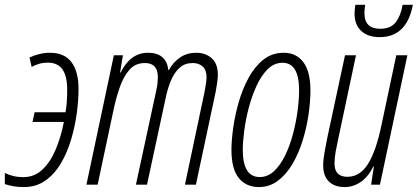

<svg xmlns="http://www.w3.org/2000/svg" viewBox="-52 -756 1710 786"><path d="M45.4 9.8Q21 9.8 2.2 6.3Q-16.6 2.9 -32.2 -2.4V-47.9Q-16.6 -40 2.7 -35.4Q22 -30.8 43.5 -30.8Q88.9 -30.8 121.8 -62Q154.8 -93.3 176.3 -144.8Q197.8 -196.3 209.5 -256.8H81.1L89.8 -296.4H216.3Q223.1 -335 223.1 -386.7Q223.1 -444.8 203.6 -472.2Q184.1 -499.5 144 -499.5Q124 -499.5 107.7 -494.6Q91.3 -489.7 77.6 -481.9L68.8 -520.5Q85.4 -528.8 107.9 -534.4Q130.4 -540 152.3 -540Q211.9 -540 240.7 -501.5Q269.5 -462.9 269.5 -391.6Q269.5 -347.2 262.5 -293.7Q255.4 -240.2 239.7 -186.8Q224.1 -133.3 198.2 -88.9Q172.4 -44.4 134.5 -17.3Q96.7 9.8 45.4 9.8Z M301.8 0 414.1 -529.8H451.2L439.5 -459H441.9Q481.9 -540 553.7 -540Q628.9 -540 637.2 -469.2H639.2Q657.7 -502.4 685.8 -521.2Q713.9 -540 751.5 -540Q789.6 -540 814.7 -517.6Q839.8 -495.1 839.8 -449.7Q839.8 -435.5 836.9 -416.3Q834 -397 831.1 -380.9L750 0H705.1L784.7 -376.5Q788.6 -396 791 -412.4Q793.5 -428.7 793.5 -439.9Q793.5 -468.8 778.1 -483.4Q762.7 -498 736.8 -498Q705.6 -498 684.3 -479.5Q663.1 -460.9 649.9 -430.9Q636.7 -400.9 628.9 -367.2L549.8 0H504.4L588.9 -391.1Q591.8 -404.8 593 -418Q594.2 -431.2 594.2 -440.9Q594.2 -498 541 -498Q502 -498 477.3 -469.7Q452.6 -441.4 436.8 -394.5Q420.9 -347.7 409.7 -291.5L347.7 0Z M1007.8 9.8Q955.6 9.8 925.5 -27.3Q895.5 -64.5 895.5 -142.6Q895.5 -180.7 902.6 -231.9Q909.7 -283.2 925 -336.9Q940.4 -390.6 965.3 -436.8Q990.2 -482.9 1025.9 -511.5Q1061.5 -540 1109.4 -540Q1160.6 -540 1189.7 -501.7Q1218.8 -463.4 1218.8 -385.7Q1218.8 -338.4 1210.7 -284.4Q1202.6 -230.5 1186.3 -178.5Q1169.9 -126.5 1144.8 -84Q1119.6 -41.5 1085.4 -15.9Q1051.3 9.8 1007.8 9.8ZM1011.2 -31.2Q1043.9 -31.2 1069.8 -55.4Q1095.7 -79.6 1115 -119.1Q1134.3 -158.7 1147 -206.1Q1159.7 -253.4 1166 -300.8Q1172.4 -348.1 1172.4 -386.7Q1172.4 -499 1104.5 -499Q1070.3 -499 1043.9 -472.9Q1017.6 -446.8 998.3 -404.8Q979 -362.8 966.3 -314.5Q953.6 -266.1 947.8 -220.5Q941.9 -174.8 941.9 -142.6Q941.9 -31.2 1011.2 -31.2Z M1358.4 9.8Q1317.9 9.8 1294.4 -12.9Q1271 -35.6 1271 -79.6Q1271 -101.1 1276.6 -132.3Q1282.2 -163.6 1287.6 -190.9L1360.4 -529.8H1405.3L1333 -189Q1327.1 -162.6 1322.3 -136.2Q1317.4 -109.9 1317.4 -86.9Q1317.4 -32.2 1370.1 -32.2Q1421.9 -32.2 1454.8 -85.4Q1487.8 -138.7 1509.3 -242.2L1570.3 -529.8H1615.7L1503.4 0H1467.3L1478.5 -74.2H1476.1Q1457 -34.2 1426.3 -12.2Q1395.5 9.8 1358.4 9.8ZM1502 -604Q1453.6 -604 1426.5 -629.6Q1399.4 -655.3 1399.4 -700.2Q1399.4 -708.5 1400.4 -718Q1401.4 -727.5 1402.8 -736.3H1442.9Q1441.9 -729 1440.9 -719.7Q1439.9 -710.4 1439.9 -701.7Q1439.9 -638.2 1504.4 -638.2Q1547.4 -638.2 1567.9 -664.6Q1588.4 -690.9 1596.2 -736.3H1638.2Q1613.3 -604 1502 -604Z"/></svg>

Font: Open Sans Condensed Light
Style: Italic
Weight: 300
Width: 3
Italic angle: -12°
Designer: Monotype Design Team
Foundry: Monotype Imaging Inc.
Version: Version 3.000; ttfautohint (v1.8.4)